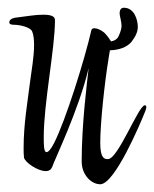

<svg xmlns="http://www.w3.org/2000/svg" viewBox="-20 -475 398 496"><path d="M239 1C276 1 341 -152 355 -187C357 -192 358 -196 358 -198C358 -201 357 -203 354 -203C338 -203 285 -64 259 -64C250 -64 239 -65 239 -106C239 -157 250 -259 260 -321C261 -330 263 -338 264 -345C289 -346 307 -353 319 -366C330 -380 336 -393 336 -405C336 -424 327 -455 300 -455C291 -455 289 -447 289 -440C289 -435 294 -418 294 -409C294 -402 292 -394 287 -383C284 -375 277 -370 267 -368C262 -376 256 -384 249 -391C240 -398 231 -402 224 -402C219 -402 217 -400 216 -397C200 -326 150 -164 119 -104C111 -89 105 -82 100 -82C93 -82 93 -102 93 -121C93 -209 122 -349 122 -423C122 -434 110 -437 91 -437C71 -437 50 -433 25 -430C11 -429 4 -424 4 -417C4 -413 8 -411 16 -411C31 -411 58 -405 63 -394C67 -385 68 -371 68 -358C68 -327 61 -291 58 -266C51 -210 41 -154 41 -93C41 -84 41 -75 42 -68C44 -56 77 -33 98 -33C107 -33 112 -37 115 -44C120 -61 183 -189 209 -299C205 -264 191 -154 191 -58C191 -23 216 1 239 1Z"/></svg>

Font: Comforter
Style: Regular
Weight: 400
Designer: Robert E. Leuschke
Foundry: Robert E. Leuschke
Version: Version 1.013; ttfautohint (v1.8.3)